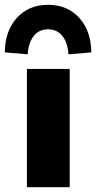

<svg xmlns="http://www.w3.org/2000/svg" viewBox="-60 -779 400 799"><path d="M52 0V-492H230V0ZM55 -553 -40 -561Q-39 -651 10.5 -705Q60 -759 140 -759Q220 -759 269.5 -705Q319 -651 320 -561L225 -553Q221 -603 199 -630Q177 -657 140 -657Q103 -657 81 -630Q59 -603 55 -553Z"/></svg>

Font: Nunito Sans Black
Style: Regular
Weight: 900
Designer: Vernon Adams
Foundry: Vernon Adams
Version: Version 3.006; ttfautohint (v1.8.3)